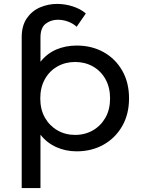

<svg xmlns="http://www.w3.org/2000/svg" viewBox="-20 -768 722 982"><path d="M372 6Q316 6 268 -15.5Q220 -37 187 -79V194H91V-577Q91 -637 117.5 -675Q144 -713 185.5 -730.5Q227 -748 272 -748Q313 -748 353 -735Q393 -722 419 -699L372 -631Q354 -648 328 -657.5Q302 -667 276 -667Q240 -667 213.5 -646.5Q187 -626 187 -576V-452Q220 -494 267.5 -514.5Q315 -535 372 -535Q449 -535 509.5 -501.5Q570 -468 605 -407Q640 -346 640 -265Q640 -184 605 -123Q570 -62 509.5 -28Q449 6 372 6ZM364 -78Q415 -78 455.5 -101.5Q496 -125 519.5 -166.5Q543 -208 543 -265Q543 -321 519.5 -363Q496 -405 455.5 -428Q415 -451 364 -451Q314 -451 273.5 -428Q233 -405 209.5 -363Q186 -321 186 -265Q186 -208 209.5 -166.5Q233 -125 273.5 -101.5Q314 -78 364 -78Z"/></svg>

Font: Montserrat Medium
Style: Regular
Weight: 500
Designer: Julieta Ulanovsky
Foundry: Julieta Ulanovsky
Version: Version 9.000; ttfautohint (v1.8.4.7-5d5b)